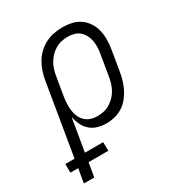

<svg xmlns="http://www.w3.org/2000/svg" viewBox="-234 -645 909 977"><g transform="rotate(-30 221.0 -156.5)"><path d="M-26 215 -12 133H-58V82H-4L66 -338Q70 -362 78 -386.5Q86 -411 99.5 -434Q113 -457 132.5 -475.5Q152 -494 175.5 -506Q199 -518 225 -523Q251 -528 275 -528Q304 -528 331 -522Q358 -516 379.5 -500.5Q401 -485 415.5 -462.5Q430 -440 436 -413.5Q442 -387 441.5 -359Q441 -331 436 -302L416 -182Q412 -159 405 -136Q398 -113 386.5 -91Q375 -69 359 -49.5Q343 -30 321.5 -17Q300 -4 276 2Q252 8 229 8Q202 8 177.5 1Q153 -6 134 -22.5Q115 -39 104.5 -61.5Q94 -84 89 -109L57 82H164L165 133H49L35 215ZM206 -47Q224 -47 243 -51Q262 -55 278.5 -65Q295 -75 309 -89Q323 -103 332.5 -120Q342 -137 347.5 -155Q353 -173 356 -191L376 -311Q380 -331 380.5 -350Q381 -369 378 -387.5Q375 -406 366.5 -422.5Q358 -439 344.5 -451Q331 -463 313 -468Q295 -473 275 -473Q257 -473 238.5 -469Q220 -465 203 -455Q186 -445 172.5 -431Q159 -417 149 -400Q139 -383 133.5 -365Q128 -347 125 -329L106 -215Q103 -195 102.5 -175.5Q102 -156 104.5 -137Q107 -118 115 -101Q123 -84 136 -71.5Q149 -59 167.5 -53Q186 -47 206 -47Z"/></g></svg>

Font: Iosevka Light Oblique
Style: Regular
Weight: 300
Italic angle: -9°
Monospace: yes
Designer: Belleve Invis
Foundry: Belleve Invis
Version: Version 32.5.0; ttfautohint (v1.8.4)